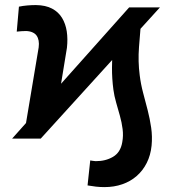

<svg xmlns="http://www.w3.org/2000/svg" viewBox="-20 -558 711 773"><path d="M144 0H28.8L500 -528.3H624ZM434.1 -373 548.8 -481.9Q543.9 -426.3 539.6 -368.4Q535.2 -310.5 542.5 -254.9Q546.9 -219.2 556.2 -184.3Q565.4 -149.4 574.5 -114.5Q583.5 -79.6 588.6 -44.2Q593.8 -8.8 590.3 28.3Q586.4 66.9 570.8 97.9Q555.2 128.9 530.3 150.6Q505.4 172.4 472.4 183.8Q439.5 195.3 400.4 195.3Q383.3 195.3 366.2 193.4Q349.1 191.4 332.5 188.5L343.3 87.9Q348.1 88.9 353.8 89.6Q359.4 90.3 364.7 90.8Q404.3 91.3 434.8 73.5Q465.3 55.7 472.2 14.6Q477.1 -11.7 473.6 -38.6Q470.2 -65.4 462.6 -92.3Q455.1 -119.1 447.5 -145.5Q439.9 -171.9 436.5 -197.3Q430.7 -241.2 430.9 -285.4Q431.2 -329.6 434.1 -373ZM208 -112.3 75.2 -5.9 135.7 -367.2Q137.7 -382.3 135.5 -394.3Q133.3 -406.2 127.4 -414.6Q121.6 -422.9 110.8 -427.7Q100.1 -432.6 85 -433.1Q75.2 -433.1 66.2 -432.4Q57.1 -431.6 47.4 -430.7L56.2 -531.2Q72.8 -534.7 90.1 -536.1Q107.4 -537.6 124.5 -537.6Q163.6 -537.1 189.5 -523.4Q215.3 -509.8 229.7 -486.1Q244.1 -462.4 248.8 -431.6Q253.4 -400.9 249.5 -365.7Z"/></svg>

Font: Roboto
Style: Bold Italic
Weight: 700
Italic angle: -12°
Designer: Christian Robertson
Foundry: Google
Version: Version 3.0